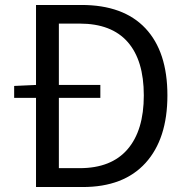

<svg xmlns="http://www.w3.org/2000/svg" viewBox="-20 -753 752 773"><path d="M654 -369Q654 -194 566 -97Q478 0 313 0H125V-359H37V-407L125 -411V-733H308Q477 -733 565.5 -639Q654 -545 654 -369ZM559 -369Q559 -510 494 -584Q429 -658 301 -658H217V-411H384V-359H217V-76H301Q428 -76 493.5 -152Q559 -228 559 -369Z"/></svg>

Font: Noto Sans SC
Style: Regular
Weight: 400
Designer: Ryoko NISHIZUKA ____ (kana & ideographs); Paul D. Hunt (Latin, Greek & Cyrillic); Wenlong ZHANG ___ (bopomofo); Sandoll 
Foundry: Adobe Systems Incorporated
Version: Version 1.004